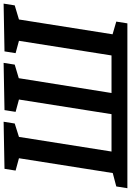

<svg xmlns="http://www.w3.org/2000/svg" viewBox="153 -896 742 1089"><g transform="rotate(-90 524.5 -351.0)"><path d="M2 0 12 -63 88 -83 172 -615 102 -634 112 -697 379 -702 369 -639 293 -615 210 -90H422L505 -615L435 -634L445 -697L713 -702L703 -639L626 -616L542 -90H755L838 -615L768 -634L778 -697L1049 -702L1039 -639L959 -615L875 -84L947 -63L937 0Z"/></g></svg>

Font: Bitter SemiBold
Style: Italic
Weight: 600
Italic angle: -9°
Designer: Sol Matas, and Bitter project Authors
Foundry: Sol Matas
Version: Version 2.001